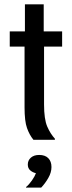

<svg xmlns="http://www.w3.org/2000/svg" viewBox="-20 -645 332 886"><path d="M134.2 0Q115.8 -22.5 104.6 -54.2Q93.3 -85.8 93.3 -149.2V-430H25V-500H95V-625H181.7V-500H266.7V-430H183.3V-163.3Q183.3 -95 197.9 -61.2Q212.5 -27.5 233.3 -5V0ZM100 220.8V218.3Q114.2 206.7 127.5 187.5Q140.8 168.3 145.8 154.2Q130.8 150.8 119.6 141.2Q108.3 131.7 108.3 114.2Q108.3 95 122.5 82.5Q136.7 70 160.8 70Q188.3 70 202.9 85Q217.5 100 217.5 125.8Q217.5 150.8 202.9 176.2Q188.3 201.7 170 220.8Z"/></svg>

Font: Familjen Grotesk GF
Style: Regular
Weight: 400
Designer: Anders Wikstroem, Jonas Baeckman, Matilda Gysing, Kristian Moeller
Foundry: Familjen STHLM AB
Version: Version 2.000; Beta; Release 4; Build 6